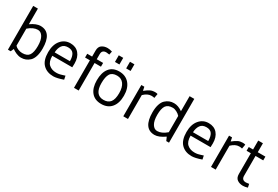

<svg xmlns="http://www.w3.org/2000/svg" viewBox="59 -1680 3846 2658"><g transform="rotate(30 1981.5 -351.0)"><path d="M91 -700H166V-450Q252 -511 320 -511Q500 -511 500 -252Q500 -179 483 -126.5Q466 -74 436 -46.5Q406 -19 373.5 -6.5Q341 6 302 6Q263 6 223 -11.5Q183 -29 157 -49L135 0H91ZM166 -379V-107Q186 -84 219.5 -71Q253 -58 285 -58Q363 -58 394 -104Q425 -150 425 -250Q425 -346 394 -396Q363 -446 315 -446Q243 -446 166 -379Z M984 -234H665Q665 -138 710.5 -98Q756 -58 825 -58Q836 -58 845.5 -58.5Q855 -59 865.5 -60.5Q876 -62 882 -63.5Q888 -65 900.5 -68.5Q913 -72 918 -73.5Q923 -75 939 -80Q955 -85 961 -87L973 -29Q873 6 817 6Q714 6 652 -56.5Q590 -119 590 -250Q590 -370 648.5 -440Q707 -510 798 -510Q886 -510 936 -452Q986 -394 986 -295Q986 -268 984 -234ZM670 -291H914Q914 -365 888 -405Q862 -445 798 -445Q733 -445 703 -402Q673 -359 670 -291Z M1148 -500V-596Q1148 -657 1185.5 -683.5Q1223 -710 1277 -710Q1310 -710 1351 -697L1340 -643Q1307 -649 1291 -649Q1222 -649 1222 -582V-500H1324V-440H1222V0H1147V-440H1070V-500Z M1581 -445Q1504 -445 1473.5 -396.5Q1443 -348 1443 -248Q1443 -59 1582 -59Q1655 -59 1690.5 -104.5Q1726 -150 1726 -248Q1726 -343 1688 -394Q1650 -445 1581 -445ZM1368 -250Q1368 -372 1421.5 -441Q1475 -510 1578 -510Q1682 -510 1741.5 -440Q1801 -370 1801 -250Q1801 -130 1744 -62Q1687 6 1583 6Q1479 6 1423.5 -61.5Q1368 -129 1368 -250ZM1459 -594V-700H1530V-594ZM1638 -594V-700H1709V-594Z M2010 -382V0H1935V-500H1983L1995 -441Q2043 -479 2075 -494.5Q2107 -510 2148 -510Q2156 -510 2163 -509.5Q2170 -509 2175 -508Q2180 -507 2184 -506Q2188 -505 2190 -504H2192L2180 -435Q2162 -441 2131 -441Q2071 -441 2010 -382Z M2591 -700H2666V0H2622L2597 -57Q2505 8 2437 8Q2257 8 2257 -251Q2257 -324 2274 -376.5Q2291 -429 2321 -456.5Q2351 -484 2383.5 -496.5Q2416 -509 2455 -509Q2522 -509 2591 -460ZM2591 -124V-384Q2570 -409 2535.5 -427Q2501 -445 2472 -445Q2394 -445 2363 -399Q2332 -353 2332 -253Q2332 -157 2363 -107Q2394 -57 2442 -57Q2514 -57 2591 -124Z M3195 -234H2876Q2876 -138 2921.5 -98Q2967 -58 3036 -58Q3047 -58 3056.5 -58.5Q3066 -59 3076.5 -60.5Q3087 -62 3093 -63.5Q3099 -65 3111.5 -68.5Q3124 -72 3129 -73.5Q3134 -75 3150 -80Q3166 -85 3172 -87L3184 -29Q3084 6 3028 6Q2925 6 2863 -56.5Q2801 -119 2801 -250Q2801 -370 2859.5 -440Q2918 -510 3009 -510Q3097 -510 3147 -452Q3197 -394 3197 -295Q3197 -268 3195 -234ZM2881 -291H3125Q3125 -365 3099 -405Q3073 -445 3009 -445Q2944 -445 2914 -402Q2884 -359 2881 -291Z M3412 -382V0H3337V-500H3385L3397 -441Q3445 -479 3477 -494.5Q3509 -510 3550 -510Q3558 -510 3565 -509.5Q3572 -509 3577 -508Q3582 -507 3586 -506Q3590 -505 3592 -504H3594L3582 -435Q3564 -441 3533 -441Q3473 -441 3412 -382Z M3720 -108V-440H3652V-500H3721V-643H3796V-500H3918V-440H3795V-122Q3795 -55 3863 -55Q3879 -55 3912 -61L3923 -7Q3882 6 3849 6Q3795 6 3757.5 -20.5Q3720 -47 3720 -108Z"/></g></svg>

Font: Gudea
Style: Regular
Weight: 400
Designer: Agustina Mingote
Foundry: Agustina Mingote
Version: Version 1.002